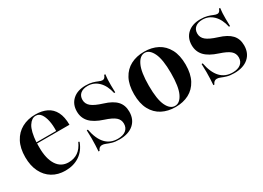

<svg xmlns="http://www.w3.org/2000/svg" viewBox="-18 -869 1811 1323"><g transform="rotate(-30 887.0 -208.0)"><path d="M237.9 11.3Q179 11.3 135.1 -15.3Q91.1 -41.9 66.9 -91.1Q42.7 -140.3 42.7 -207.3Q42.7 -279 69 -328.2Q95.2 -377.4 141.9 -402.8Q188.7 -428.2 249.2 -428.2Q301.6 -428.2 339.5 -409.7Q377.4 -391.1 398 -351.2Q418.5 -311.3 418.5 -249.2H122.6L121.8 -258.1H317.7Q319.4 -303.2 311.7 -339.5Q304 -375.8 288.3 -397.6Q272.6 -419.4 246.8 -419.4Q215.3 -419.4 191.1 -381.9Q166.9 -344.4 160.5 -256.5L161.3 -254.8Q160.5 -245.2 160.5 -235.5Q160.5 -225.8 160.5 -215.3Q160.5 -128.2 192.7 -77.8Q225 -27.4 285.5 -27.4Q328.2 -27.4 360.1 -49.2Q391.9 -71 412.1 -116.9L420.2 -112.9Q398.4 -52.4 351.2 -20.6Q304 11.3 237.9 11.3Z M667.7 11.3Q633.1 11.3 610.1 4.4Q587.1 -2.4 571.4 -9.3Q555.6 -16.1 541.9 -16.1Q518.5 -16.1 508.1 10.5H500Q501.6 -13.7 502.8 -38.3Q504 -62.9 504 -91.9Q504 -121 502.4 -156.5H511.3Q526.6 -77.4 563.7 -37.9Q600.8 1.6 659.7 1.6Q701.6 1.6 724.6 -16.9Q747.6 -35.5 747.6 -68.5Q747.6 -100 723.8 -120.6Q700 -141.1 642.7 -159.7Q572.6 -182.3 540.3 -216.9Q508.1 -251.6 508.1 -302.4Q508.1 -359.7 546 -394Q583.9 -428.2 648.4 -428.2Q680.6 -428.2 703.2 -421.8Q725.8 -415.3 741.9 -408.1Q758.1 -400.8 770.2 -400.8Q779.8 -400.8 786.3 -407.3Q792.7 -413.7 797.6 -427.4H806.5Q804 -407.3 802.8 -387.1Q801.6 -366.9 802 -342.7Q802.4 -318.5 803.2 -284.7H794.4Q780.6 -348.4 744.8 -383.5Q708.9 -418.5 659.7 -418.5Q623.4 -418.5 602.4 -401.2Q581.5 -383.9 581.5 -352.4Q581.5 -321 606.9 -299.6Q632.3 -278.2 694.4 -258.9Q760.5 -238.7 790.7 -206Q821 -173.4 821 -121.8Q821 -59.7 780.2 -24.2Q739.5 11.3 667.7 11.3Z M1114.5 11.3Q1054 11.3 1007.7 -12.9Q961.3 -37.1 935.1 -85.9Q908.9 -134.7 908.9 -208.1Q908.9 -282.3 935.1 -331Q961.3 -379.8 1007.7 -404Q1054 -428.2 1114.5 -428.2Q1175 -428.2 1221 -404Q1266.9 -379.8 1293.1 -331Q1319.4 -282.3 1319.4 -208.1Q1319.4 -134.7 1293.1 -85.9Q1266.9 -37.1 1221 -12.9Q1175 11.3 1114.5 11.3ZM1114.5 2.4Q1153.2 2.4 1177.8 -48.4Q1202.4 -99.2 1202.4 -208.1Q1202.4 -316.9 1177.4 -368.1Q1152.4 -419.4 1114.5 -419.4Q1075.8 -419.4 1051.2 -368.1Q1026.6 -316.9 1026.6 -208.1Q1026.6 -99.2 1051.2 -48.4Q1075.8 2.4 1114.5 2.4Z M1581.5 11.3Q1546.8 11.3 1523.8 4.4Q1500.8 -2.4 1485.1 -9.3Q1469.4 -16.1 1455.6 -16.1Q1432.3 -16.1 1421.8 10.5H1413.7Q1415.3 -13.7 1416.5 -38.3Q1417.7 -62.9 1417.7 -91.9Q1417.7 -121 1416.1 -156.5H1425Q1440.3 -77.4 1477.4 -37.9Q1514.5 1.6 1573.4 1.6Q1615.3 1.6 1638.3 -16.9Q1661.3 -35.5 1661.3 -68.5Q1661.3 -100 1637.5 -120.6Q1613.7 -141.1 1556.5 -159.7Q1486.3 -182.3 1454 -216.9Q1421.8 -251.6 1421.8 -302.4Q1421.8 -359.7 1459.7 -394Q1497.6 -428.2 1562.1 -428.2Q1594.4 -428.2 1616.9 -421.8Q1639.5 -415.3 1655.6 -408.1Q1671.8 -400.8 1683.9 -400.8Q1693.5 -400.8 1700 -407.3Q1706.5 -413.7 1711.3 -427.4H1720.2Q1717.7 -407.3 1716.5 -387.1Q1715.3 -366.9 1715.7 -342.7Q1716.1 -318.5 1716.9 -284.7H1708.1Q1694.4 -348.4 1658.5 -383.5Q1622.6 -418.5 1573.4 -418.5Q1537.1 -418.5 1516.1 -401.2Q1495.2 -383.9 1495.2 -352.4Q1495.2 -321 1520.6 -299.6Q1546 -278.2 1608.1 -258.9Q1674.2 -238.7 1704.4 -206Q1734.7 -173.4 1734.7 -121.8Q1734.7 -59.7 1694 -24.2Q1653.2 11.3 1581.5 11.3Z"/></g></svg>

Font: Playfair 144pt
Style: Bold
Weight: 700
Version: Version 2.001;gftools[0.9.30]